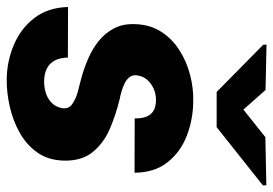

<svg xmlns="http://www.w3.org/2000/svg" viewBox="-144 -654 803 564"><g transform="rotate(90 257.0 -371.5)"><path d="M292 -151.4Q295.9 -171.9 280 -182.9Q264.2 -193.8 242.4 -199.5Q220.7 -205.1 207.5 -208.5Q177.7 -216.3 148.4 -228.8Q119.1 -241.2 95.5 -260Q71.8 -278.8 57.9 -305.4Q43.9 -332 45.4 -367.7Q46.9 -411.6 67.6 -443.8Q88.4 -476.1 121.6 -497.3Q154.8 -518.6 194.1 -528.8Q233.4 -539.1 272.5 -538.1Q326.2 -537.6 373.8 -519Q421.4 -500.5 451.4 -462.4Q481.4 -424.3 481.9 -365.7L322.3 -366.2Q322.8 -385.3 317.6 -399.4Q312.5 -413.6 300.3 -421.1Q288.1 -428.7 267.1 -428.7Q251.5 -428.7 236.3 -422.4Q221.2 -416 210.2 -404.3Q199.2 -392.6 196.3 -376Q193.4 -361.8 200.2 -352.3Q207 -342.8 218.8 -336.9Q230.5 -331.1 243.4 -327.4Q256.3 -323.7 266.6 -321.8Q311 -311 352.8 -293.2Q394.5 -275.4 421.1 -242.9Q447.8 -210.4 446.3 -156.7Q444.8 -111.3 421.9 -79.3Q398.9 -47.4 363 -27.6Q327.1 -7.8 285.9 1.2Q244.6 10.3 206.1 9.8Q152.3 8.8 104.5 -12Q56.6 -32.7 26.6 -72.5Q-3.4 -112.3 -4.9 -170.4L143.6 -169.9Q144 -147 152.1 -131.6Q160.2 -116.2 175.8 -108.2Q191.4 -100.1 214.4 -100.1Q231.4 -100.1 247.8 -105.2Q264.2 -110.4 276.1 -121.8Q288.1 -133.3 292 -151.4ZM238.8 -750.5 296.4 -685.5 377.4 -750 518.6 -752.9 519 -742.7 348.1 -606.9H244.6L106 -743.7L105.5 -753.4Z"/></g></svg>

Font: Roboto Black
Style: Italic
Weight: 900
Italic angle: -12°
Designer: Christian Robertson
Foundry: Google
Version: Version 3.0; 2020